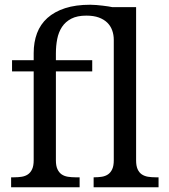

<svg xmlns="http://www.w3.org/2000/svg" viewBox="-20 -790 713 810"><path d="M377.9 -42Q395 -42 409.9 -44.4Q424.8 -46.9 435.8 -54.4Q446.8 -62 453.4 -76.2Q460 -90.3 460 -113.8V-622.1Q460 -643.1 453.4 -661.6Q446.8 -680.2 432.9 -694.1Q418.9 -708 397 -716.1Q375 -724.1 344.2 -724.1Q305.7 -724.1 280.8 -711.2Q255.9 -698.2 241.5 -676.3Q227.1 -654.3 221.4 -625.5Q215.8 -596.7 215.8 -564.9V-536.1H369.1V-488.8H215.8V-113.8Q215.8 -90.3 222.4 -76.2Q229 -62 240 -54.4Q251 -46.9 266.1 -44.4Q281.2 -42 297.9 -42H315.9V0H26.9V-42H40Q57.1 -42 72 -44.4Q86.9 -46.9 97.9 -54.4Q108.9 -62 115.5 -76.2Q122.1 -90.3 122.1 -113.8V-488.8H30.8V-536.1H122.1V-565.9Q122.1 -612.3 136.2 -649.9Q150.4 -687.5 179.9 -714.1Q209.5 -740.7 254.4 -755.4Q299.3 -770 360.8 -770Q373 -770 386.7 -768.8Q400.4 -767.6 413.3 -766.1Q426.3 -764.6 437.3 -762.9Q448.2 -761.2 454.1 -759.8H554.2V-113.8Q554.2 -90.3 560.5 -76.2Q566.9 -62 578.1 -54.4Q589.4 -46.9 604.2 -44.4Q619.1 -42 636.2 -42H648.9V0H375V-42Z"/></svg>

Font: Droid Serif
Style: Regular
Weight: 400
Designer: Monotype Design team
Foundry: Monotype Imaging Inc.
Version: Version 1.03